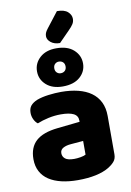

<svg xmlns="http://www.w3.org/2000/svg" viewBox="-104 -1026 752 1105"><g transform="rotate(-10 272.0 -473.5)"><path d="M260 -108Q277 -108 297.5 -111.5Q318 -115 328 -121V-201L256 -195Q228 -193 210 -183Q192 -173 192 -153Q192 -133 207.5 -120.5Q223 -108 260 -108ZM252 -501Q306 -501 350.5 -490Q395 -479 426.5 -456.5Q458 -434 475 -399.5Q492 -365 492 -318V-94Q492 -68 477.5 -51.5Q463 -35 443 -23Q378 16 260 16Q207 16 164.5 6Q122 -4 91.5 -24Q61 -44 44.5 -75Q28 -106 28 -147Q28 -216 69 -253Q110 -290 196 -299L327 -313V-320Q327 -349 301.5 -361.5Q276 -374 228 -374Q191 -374 154.5 -366Q118 -358 89 -346Q76 -355 67 -373.5Q58 -392 58 -412Q58 -438 70.5 -453.5Q83 -469 109 -480Q138 -491 177.5 -496Q217 -501 252 -501ZM136 -641Q136 -688 171.5 -720.5Q207 -753 268 -753Q333 -753 369 -720.5Q405 -688 405 -641Q405 -594 369 -562Q333 -530 268 -530Q207 -530 171.5 -562Q136 -594 136 -641ZM237 -641Q237 -625 246.5 -616Q256 -607 269 -607Q284 -607 293.5 -616Q303 -625 303 -641Q303 -657 293.5 -666Q284 -675 269 -675Q256 -675 246.5 -666Q237 -657 237 -641ZM309 -963Q352 -963 372 -945Q392 -927 392 -904Q392 -887 383.5 -873.5Q375 -860 357 -842L295 -779Q262 -779 242 -795Q222 -811 222 -831Q222 -841 225.5 -850.5Q229 -860 240 -874Z"/></g></svg>

Font: Baloo Bhaina 2 ExtraBold
Style: Regular
Weight: 800
Designer: Yesha Goshar, Manish Minz, Shuchita Grover and Ek Type
Foundry: Ek Type
Version: Version 1.640;hotconv 1.0.111;makeotfexe 2.5.65597; ttfautoh